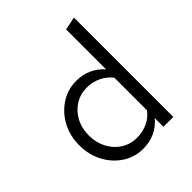

<svg xmlns="http://www.w3.org/2000/svg" viewBox="-203 -868 1007 1007"><g transform="rotate(-45 300.0 -365.0)"><path d="M280 7Q217 7 166 -26.5Q115 -60 85 -116.5Q55 -173 55 -243Q55 -314 85.5 -370.5Q116 -427 168 -460.5Q220 -494 284 -494Q329 -494 368 -476.5Q407 -459 436 -426V-722L509 -737V0H436V-65Q408 -30 368 -11.5Q328 7 280 7ZM298 -57Q341 -57 377 -74Q413 -91 436 -122V-364Q412 -395 375.5 -412.5Q339 -430 298 -430Q249 -430 210.5 -406Q172 -382 149.5 -340Q127 -298 127 -244Q127 -191 149.5 -148.5Q172 -106 210.5 -81.5Q249 -57 298 -57Z"/></g></svg>

Font: Red Hat Mono
Style: Regular
Weight: 300
Monospace: yes
Designer: Pentagram, MCKL
Foundry: Pentagram, MCKL
Version: Version 1.023